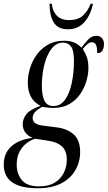

<svg xmlns="http://www.w3.org/2000/svg" viewBox="-83 -763 574 1023"><path d="M118 240Q-63 240 -63 114Q-63 52 -21 15.5Q21 -21 91 -28Q63 -40 50.5 -59Q38 -78 38 -101Q38 -130 58 -155Q78 -180 133 -199Q65 -233 65 -323Q65 -359 76.5 -398Q88 -437 112 -470.5Q136 -504 172.5 -525Q209 -546 258 -546Q287 -546 309.5 -537.5Q332 -529 351 -509Q368 -532 386.5 -552Q405 -572 430 -572Q451 -572 461 -559Q471 -546 471 -528Q471 -510 463.5 -495Q456 -480 435 -480Q435 -512 428 -525Q421 -538 406 -538Q395 -538 383.5 -528.5Q372 -519 358 -502Q366 -490 377 -465.5Q388 -441 388 -400Q388 -368 377.5 -331.5Q367 -295 344.5 -262Q322 -229 286.5 -208.5Q251 -188 201 -188Q179 -188 164.5 -190.5Q150 -193 143 -194Q91 -168 91 -135Q91 -115 106.5 -105.5Q122 -96 151 -93L215 -85Q275 -78 309.5 -47Q344 -16 344 47Q344 99 319 143Q294 187 244 213.5Q194 240 118 240ZM202 -198Q239 -198 263 -231Q287 -264 299 -319Q311 -374 311 -438Q311 -493 296 -514.5Q281 -536 253 -536Q223 -536 202 -515Q181 -494 167 -460Q153 -426 146.5 -386Q140 -346 140 -307Q140 -254 154 -226Q168 -198 202 -198ZM125 230Q177 230 209.5 209.5Q242 189 257.5 156.5Q273 124 273 89Q273 42 248.5 18.5Q224 -5 180 -12L104 -24Q58 -8 32 27.5Q6 63 6 114Q6 163 33.5 196.5Q61 230 125 230ZM278 -607Q226 -607 203.5 -643.5Q181 -680 181 -743H193Q196 -705 219 -680.5Q242 -656 285 -656Q333 -656 359 -680Q385 -704 400 -743H412Q401 -685 367.5 -646Q334 -607 278 -607Z"/></svg>

Font: Noto Serif Display ExtraCondensed
Style: Italic
Weight: 400
Width: 2
Italic angle: -12°
Designer: Monotype Design Team
Foundry: Monotype Imaging Inc.
Version: Version 2.009